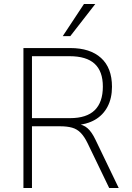

<svg xmlns="http://www.w3.org/2000/svg" viewBox="-20 -947 663 967"><path d="M98 0V-705H334Q434 -705 489 -655Q544 -605 544 -510Q544 -452 521.5 -409.5Q499 -367 458 -343.5Q417 -320 359 -316L364 -323L370 -322Q399 -320 420.5 -301.5Q442 -283 461 -243L578 0H530L421 -226Q405 -259 386.5 -278Q368 -297 343 -304Q318 -311 282 -311H141V0ZM141 -352H333Q416 -352 457 -392Q498 -432 498 -511Q498 -588 456.5 -626Q415 -664 330 -664H141ZM296 -765 403 -927H460L334 -765Z"/></svg>

Font: Nunito Sans 10pt SemiCondensed ExtraLight
Style: Regular
Weight: 250
Width: 4
Designer: Vernon Adams
Foundry: Vernon Adams
Version: Version 3.101;gftools[0.9.27]